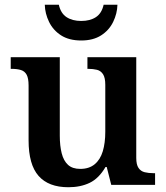

<svg xmlns="http://www.w3.org/2000/svg" viewBox="-20 -776 695 806"><path d="M267 10Q184 10 142 -37.5Q100 -85 100 -187V-417Q100 -447 92 -462Q84 -477 68 -482Q52 -487 28 -487H25V-536H231V-206Q231 -164 239 -132.5Q247 -101 265.5 -84Q284 -67 317 -67Q354 -67 377.5 -86.5Q401 -106 411.5 -141Q422 -176 422 -223V-420Q422 -450 412.5 -464.5Q403 -479 387 -483Q371 -487 350 -487H347V-536H552V-113Q552 -85 561.5 -71Q571 -57 587.5 -53Q604 -49 624 -49H631V0H447L428 -75H423Q395 -27 356.5 -8.5Q318 10 267 10ZM321 -606Q270 -606 236.5 -627.5Q203 -649 186 -684Q169 -719 168 -756H227Q235 -720 259.5 -704Q284 -688 321 -688Q358 -688 382.5 -704Q407 -720 415 -756H473Q472 -719 455 -684Q438 -649 404.5 -627.5Q371 -606 321 -606Z"/></svg>

Font: Noto Serif Khmer SemiBold
Style: Regular
Weight: 600
Version: Version 2.003